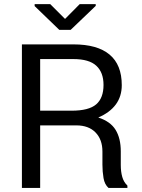

<svg xmlns="http://www.w3.org/2000/svg" viewBox="-20 -930 702 950"><path d="M178.7 -309.6V0H88.4V-710.4H343.3Q461.9 -710.4 522.2 -659.9Q582.5 -609.4 582.5 -508.8Q582.5 -453.1 553 -413.1Q523.4 -373 466.3 -348.6Q526.4 -329.1 552 -287.4Q577.6 -245.6 577.6 -181.2V-114.3Q577.6 -80.1 585 -54.4Q592.3 -28.8 610.4 -11.7V0H517.1Q497.6 -17.1 492.2 -49.1Q486.8 -81.1 486.8 -115.2V-180.2Q486.8 -239.7 452.6 -274.7Q418.5 -309.6 357.9 -309.6ZM178.7 -382.3H334Q419.4 -382.3 455.8 -413.6Q492.2 -444.8 492.2 -509.8Q492.2 -571.8 456.5 -604.7Q420.9 -637.7 343.3 -637.7H178.7ZM301.8 -836.4 374.5 -909.7H453.6V-900.9L329.6 -782.2H273.4L151.4 -899.9V-909.7H228.5Z"/></svg>

Font: Roboto Web
Style: Regular
Weight: 400
Designer: Google
Version: Version 1.200310; 2013